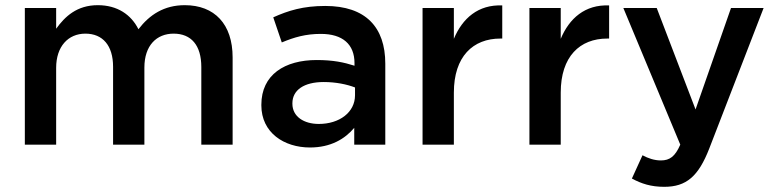

<svg xmlns="http://www.w3.org/2000/svg" viewBox="-20 -559 2999 742"><path d="M76 -528V0H197V-297C197 -379 243 -429 310 -429C377 -429 417 -383 417 -301V0H538V-298C538 -383 585 -429 651 -429C719 -429 758 -384 758 -300V0H879V-337C879 -466 809 -539 694 -539C614 -539 558 -502 515 -446C487 -502 434 -539 358 -539C277 -539 231 -495 197 -448V-528Z M1349 -65V0H1469V-313C1469 -454 1393 -536 1237 -536C1151 -536 1094 -518 1036 -492L1069 -395C1117 -415 1161 -428 1220 -428C1304 -428 1350 -388 1350 -315V-305C1309 -318 1268 -327 1204 -327C1081 -327 990 -271 990 -154V-152C990 -46 1078 11 1178 11C1258 11 1313 -22 1349 -65ZM1352 -221V-191C1352 -125 1292 -80 1212 -80C1155 -80 1110 -108 1110 -158V-160C1110 -211 1155 -242 1231 -242C1278 -242 1321 -233 1352 -221Z M1613 -528V0H1734V-201C1734 -341 1808 -410 1914 -410H1921V-538C1828 -542 1767 -488 1734 -409V-528Z M2026 -528V0H2147V-201C2147 -341 2221 -410 2327 -410H2334V-538C2241 -542 2180 -488 2147 -409V-528Z M2547 163C2632 163 2679 123 2721 15L2931 -528H2805L2668 -136L2518 -528H2389L2609 0C2589 46 2568 61 2534 61C2509 61 2485 53 2463 41L2422 131C2459 151 2496 163 2547 163Z"/></svg>

Font: Mission Medium
Style: Regular
Weight: 500
Version: Version 1.000;FEAKit 1.0